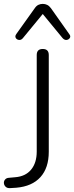

<svg xmlns="http://www.w3.org/2000/svg" viewBox="-32 -963 382 988"><path d="M20 5Q5 6 -3.5 -2.5Q-12 -11 -12 -23Q-12 -32 -5.5 -39.5Q1 -47 13 -48L46 -51Q99 -55 128 -90Q157 -125 157 -183V-680Q157 -711 188 -711Q219 -711 219 -680V-182Q219 -99 176 -51.5Q133 -4 52 3ZM86 -767Q77 -756 65.5 -757.5Q54 -759 49 -768Q44 -777 52 -788L147 -921Q155 -933 165.5 -938Q176 -943 188 -943Q200 -943 210.5 -938Q221 -933 230 -921L324 -788Q333 -777 327.5 -768Q322 -759 311 -757.5Q300 -756 290 -767L188 -891Z"/></svg>

Font: Nunito Light
Style: Regular
Weight: 300
Designer: Vernon Adams
Foundry: Vernon Adams
Version: Version 3.601; ttfautohint (v1.8.2.53-6de2)